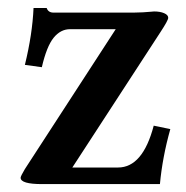

<svg xmlns="http://www.w3.org/2000/svg" viewBox="-20 -466 472 486"><path d="M98.1 -445.8Q102.1 -434.1 115.2 -434.1H318.8Q329.6 -434.1 341.6 -434.8Q353.5 -435.5 361.6 -436.3Q369.6 -437 370.1 -437Q385.3 -437 395.5 -432.6Q405.8 -428.2 405.8 -420.9Q405.8 -414.6 386.2 -384.8L163.1 -42H278.8Q341.3 -42 369.1 -147.9L411.1 -139.2Q391.1 -67.9 384.8 0H86.9Q32.2 0 32.2 -16.1Q32.2 -20 43 -38.1L272.9 -392.1H157.2Q133.3 -392.1 115.7 -370.4Q98.1 -348.6 85.9 -295.9L43 -301.8Q62 -379.4 64.9 -445.8Z"/></svg>

Font: Linux Libertine G
Style: Semibold
Weight: 600
Designer: Philipp H. Poll
Foundry: Philipp H. Poll
Version: Version 5.1.1